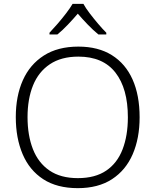

<svg xmlns="http://www.w3.org/2000/svg" viewBox="-20 -967 808 997"><path d="M705 -358Q705 -249 669 -166Q633 -83 561.5 -36.5Q490 10 384 10Q276 10 204.5 -36.5Q133 -83 97.5 -166.5Q62 -250 62 -359Q62 -468 98.5 -550Q135 -632 207.5 -678.5Q280 -725 387 -725Q490 -725 561 -680.5Q632 -636 668.5 -554Q705 -472 705 -358ZM123 -359Q123 -264 151 -192.5Q179 -121 237 -81.5Q295 -42 384 -42Q474 -42 531.5 -81Q589 -120 616.5 -191.5Q644 -263 644 -358Q644 -507 579.5 -590Q515 -673 387 -673Q298 -673 239 -633.5Q180 -594 151.5 -523.5Q123 -453 123 -359ZM413 -947Q425 -925 446 -897.5Q467 -870 490 -843Q513 -816 532 -797V-788H491Q464 -810 436 -839Q408 -868 384 -896Q360 -868 332.5 -839Q305 -810 278 -788H237V-797Q256 -817 279 -843.5Q302 -870 323 -897.5Q344 -925 357 -947Z"/></svg>

Font: Noto Sans Tamil Light
Style: Regular
Weight: 300
Designer: Jelle Bosma - Monotype Design Team
Foundry: Monotype Imaging Inc.
Version: Version 2.004; ttfautohint (v1.8.4.7-5d5b)